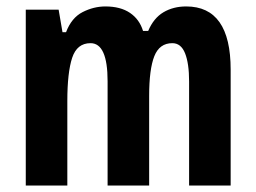

<svg xmlns="http://www.w3.org/2000/svg" viewBox="-20 -576 795 596"><path d="M558 -556Q696 -556 696 -360V0H567V-323Q567 -379 554.5 -410.5Q542 -442 515 -442Q475 -442 459 -401.5Q443 -361 443 -278V0H314V-324Q314 -442 261 -442Q219 -442 204 -396.5Q189 -351 189 -262V0H60V-546H162L174 -476H185Q202 -521 236.5 -538.5Q271 -556 307 -556Q354 -556 383.5 -536Q413 -516 424 -480H440Q457 -520 487.5 -538Q518 -556 558 -556Z"/></svg>

Font: Noto Sans Sinhala ExtraCondensed
Style: Bold
Weight: 700
Width: 2
Designer: Jelle Bosma - Monotype Design Team
Foundry: Monotype Imaging Inc.
Version: Version 2.006; ttfautohint (v1.8.4.7-5d5b)